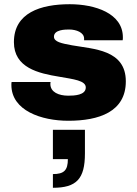

<svg xmlns="http://www.w3.org/2000/svg" viewBox="-20 -561 651 911"><path d="M304 12C449 12 577 -30 577 -175C577 -326 423 -328 322 -346C273 -355 236 -362 236 -387C236 -421 291 -421 308 -421C342 -421 379 -407 379 -378V-370H562C563 -373 563 -380 563 -384C563 -498 431 -541 311 -541C172 -541 46 -500 46 -361C46 -239 163 -213 261 -197C329 -185 387 -179 387 -146C387 -109 332 -107 304 -107C258 -107 220 -124 219 -161C219 -164 219 -168 220 -172H35C34 -167 34 -162 34 -158C34 -36 177 12 304 12ZM231 330C343 330 383 288 383 167V55H231V194H302C302 247 284 265 231 265Z"/></svg>

Font: Archivo Black
Style: Regular
Weight: 900
Designer: Hector Gatti
Foundry: Omnibus-Type
Version: Version 2.001